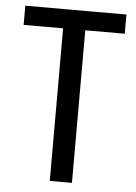

<svg xmlns="http://www.w3.org/2000/svg" viewBox="-52 -745 558 785"><g transform="rotate(5 227.5 -352.5)"><path d="M20 -626.2V-705H435V-626.2ZM182 0V-705H273V0Z"/></g></svg>

Font: Akshar Light
Style: Regular
Weight: 300
Designer: Tall Chai
Foundry: Tall Chai
Version: Version 1.100